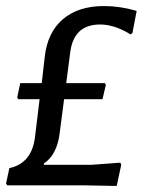

<svg xmlns="http://www.w3.org/2000/svg" viewBox="-22 -613 472 635"><path d="M325 -338 328 -332 317 -285H190L175 -170Q166 -101 123 -72V-68H281L376 -75L379 -68L364 2L257 0H2L-2 -6L9 -57Q84 -73 94 -162L109 -285H38L35 -291L45 -338H116L126 -425Q135 -506 186 -549.5Q237 -593 322 -593Q375 -593 430 -577L416 -504L410 -499Q357 -532 309 -532Q221 -532 210 -438L197 -338Z"/></svg>

Font: Alegreya Sans SC Medium
Style: Italic
Weight: 500
Italic angle: -7°
Designer: Juan Pablo del Peral
Foundry: Huerta Tipografica
Version: Version 2.007